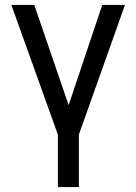

<svg xmlns="http://www.w3.org/2000/svg" viewBox="-20 -550 546 769"><path d="M117.2 -530.3H25.4L211.9 -10.7V199.2H295.9V-10.7L480.5 -530.3H389.6L254.9 -128.9Z"/></svg>

Font: Pretendard Variable
Style: Regular
Weight: 400
Designer: Base glyphs from Inter by Rasmus Andersson; Hangeul glyphs from Noto Sans CJK(Source Han Sans) by Jang Soo-young and Kan
Foundry: Kil Hyung-jin
Version: Version 1.309;Glyphs 3.2 (3225)